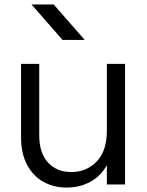

<svg xmlns="http://www.w3.org/2000/svg" viewBox="-20 -842 664 866"><path d="M262 -662 122 -822H222L362 -662ZM544 -10H462V-97Q434 -47 386.5 -21.5Q339 4 281 4H280Q222 4 175.5 -22Q129 -48 102 -99Q75 -150 75 -222V-554H157V-232Q157 -151 197 -108.5Q237 -66 301 -66H302Q370 -66 416 -113.5Q462 -161 462 -253V-554H544Z"/></svg>

Font: Kakao Big Sans
Style: Regular
Weight: 400
Designer: Park Young-rak; Lee Sang-min; Kim Jung-jin; Min Bon; Park Min-gyu;
Foundry: Kakao Corporation
Version: Version 2.003